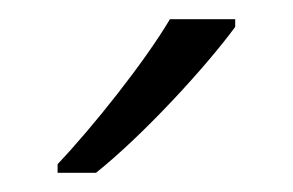

<svg xmlns="http://www.w3.org/2000/svg" viewBox="-20 -786 305 200"><path d="M225 -758V-766H157C131 -722 77 -654 40 -615V-606H80C130 -646 195 -717 225 -758Z"/></svg>

Font: Noto Sans Khmer UI Light
Style: Regular
Weight: 300
Designer: Danh Hong and the Monotype Design Team
Foundry: Monotype Imaging Inc.
Version: Version 2.002